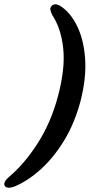

<svg xmlns="http://www.w3.org/2000/svg" viewBox="-96 -752 444 890"><path d="M277 -282.5Q250 -181 201.8 -101.5Q153.5 -22 93.5 32.2Q33.5 86.5 -28.5 112.5Q-62 124.5 -73 111Q-84.5 95.5 -55.5 69Q16 9.5 78 -86.8Q140 -183 173 -307Q207 -435 197 -528.2Q187 -621.5 146 -682.5Q140 -695 137.8 -705.5Q135.5 -716 142.5 -723.5Q155.5 -738.5 179.5 -727Q228 -698 260 -634.2Q292 -570.5 298.5 -480.8Q305 -391 277 -282.5Z"/></svg>

Font: Fraunces 144pt SuperSoft SemiBold
Style: Italic
Weight: 600
Italic angle: -16°
Version: Version 1.000;[b76b70a41]